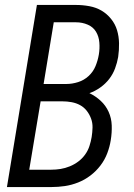

<svg xmlns="http://www.w3.org/2000/svg" viewBox="-20 -755 540 775"><path d="M8 0 129 -735H287Q314 -735 341 -730Q368 -725 390 -712Q412 -699 428.5 -678.5Q445 -658 452.5 -633Q460 -608 460.5 -580.5Q461 -553 457 -525Q453 -502 444.5 -479Q436 -456 421 -436.5Q406 -417 385 -402Q364 -387 341 -379Q366 -367 386.5 -348Q407 -329 418.5 -303.5Q430 -278 431 -248.5Q432 -219 427 -189Q423 -163 413 -136.5Q403 -110 385.5 -87Q368 -64 345 -46.5Q322 -29 295.5 -18.5Q269 -8 242 -4Q215 0 188 0ZM156 -416H248Q271 -416 295 -423.5Q319 -431 337.5 -448Q356 -465 365.5 -488Q375 -511 379 -535Q383 -559 381 -583.5Q379 -608 367.5 -627Q356 -646 334 -655.5Q312 -665 287 -665H197ZM98 -70H187Q206 -70 224.5 -73Q243 -76 261.5 -83.5Q280 -91 296 -103Q312 -115 323.5 -131Q335 -147 341 -165.5Q347 -184 350 -202Q353 -221 353.5 -240Q354 -259 347.5 -276.5Q341 -294 330 -308Q319 -322 303.5 -330.5Q288 -339 269.5 -342.5Q251 -346 231 -346H144Z"/></svg>

Font: Iosevka Web
Style: Italic
Weight: 400
Italic angle: -9°
Monospace: yes
Designer: Belleve Invis
Foundry: Belleve Invis
Version: Version 28.0.3; ttfautohint (v1.8.3)